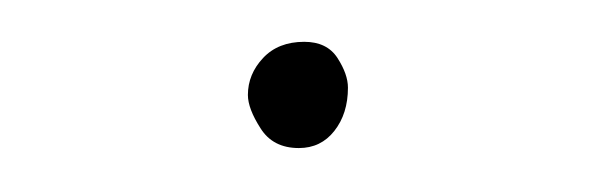

<svg xmlns="http://www.w3.org/2000/svg" viewBox="-20 -87 279 90"><path d="M96.2 -42.5Q96.2 -52.2 103.3 -59.8Q110.4 -67.4 122.6 -67.4Q133.3 -67.4 138.2 -59.8Q143.1 -52.2 143.1 -45.9Q143.1 -33.7 136.7 -25.6Q130.4 -17.6 120.1 -17.6Q107.9 -17.6 102.1 -26.9Q96.2 -36.1 96.2 -42.5Z"/></svg>

Font: Mikhak Thin
Style: Regular
Weight: 100
Designer: Amin Abedi
Version: Version 3.3